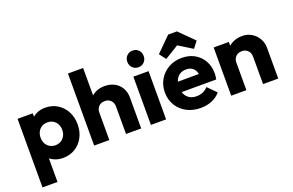

<svg xmlns="http://www.w3.org/2000/svg" viewBox="-112 -1181 2772 1818"><g transform="rotate(-20 1274.0 -271.5)"><path d="M334 10Q285 10 244 -9Q203 -28 177 -61.5Q151 -95 147 -138V-343Q151 -386 177 -421Q203 -456 244 -476Q285 -496 334 -496Q403 -496 456.5 -463Q510 -430 540.5 -373Q571 -316 571 -243Q571 -170 540.5 -113Q510 -56 456.5 -23Q403 10 334 10ZM54 205V-486H207V-361L182 -243L205 -125V205ZM306 -128Q339 -128 363.5 -143Q388 -158 402 -184Q416 -210 416 -243Q416 -277 402 -303Q388 -329 363.5 -343.5Q339 -358 307 -358Q275 -358 250.5 -343.5Q226 -329 212 -303Q198 -277 198 -243Q198 -210 211.5 -184Q225 -158 250 -143Q275 -128 306 -128Z M970 0V-277Q970 -315 946.5 -338.5Q923 -362 887 -362Q862 -362 843 -351.5Q824 -341 813 -321.5Q802 -302 802 -277L743 -306Q743 -363 767 -406Q791 -449 834 -472.5Q877 -496 933 -496Q990 -496 1033 -472.5Q1076 -449 1099.5 -407.5Q1123 -366 1123 -311V0ZM649 0V-726H802V0Z M1221 0V-486H1374V0ZM1298 -553Q1262 -553 1238.5 -577.5Q1215 -602 1215 -637Q1215 -673 1238.5 -697Q1262 -721 1298 -721Q1334 -721 1357 -697Q1380 -673 1380 -637Q1380 -602 1357 -577.5Q1334 -553 1298 -553Z M1722 11Q1643 11 1581.5 -21.5Q1520 -54 1485 -112Q1450 -170 1450 -243Q1450 -316 1484.5 -373.5Q1519 -431 1578 -464Q1637 -497 1711 -497Q1783 -497 1838 -466Q1893 -435 1924.5 -380Q1956 -325 1956 -254Q1956 -241 1954.5 -226.5Q1953 -212 1949 -193L1530 -192V-297L1884 -298L1818 -254Q1817 -296 1805 -323.5Q1793 -351 1769.5 -365.5Q1746 -380 1712 -380Q1676 -380 1649.5 -363.5Q1623 -347 1608.5 -317Q1594 -287 1594 -244Q1594 -201 1609.5 -170.5Q1625 -140 1653.5 -123.5Q1682 -107 1721 -107Q1757 -107 1786 -119.5Q1815 -132 1837 -157L1921 -73Q1885 -31 1834 -10Q1783 11 1722 11ZM1571 -537 1521 -603 1667 -748H1755L1901 -603L1851 -537L1654 -659H1770Z M2351 0V-277Q2351 -315 2327.5 -338.5Q2304 -362 2268 -362Q2243 -362 2224 -351.5Q2205 -341 2194 -321.5Q2183 -302 2183 -277L2124 -306Q2124 -363 2149 -406Q2174 -449 2218.5 -472.5Q2263 -496 2319 -496Q2373 -496 2414.5 -470.5Q2456 -445 2480 -403Q2504 -361 2504 -311V0ZM2030 0V-486H2183V0Z"/></g></svg>

Font: Outfit Thin
Style: Bold
Weight: 700
Version: Version 1.100;gftools[0.9.27]